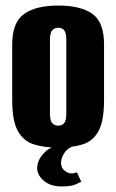

<svg xmlns="http://www.w3.org/2000/svg" viewBox="-20 -524 419 692"><path d="M190 8Q138 8 101 -4Q64 -16 44 -52.5Q24 -89 24 -163V-364Q24 -443 66.5 -473.5Q109 -504 190 -504Q271 -504 313 -474Q355 -444 355 -364V-164Q355 -89 335.5 -52.5Q316 -16 279 -4Q242 8 190 8ZM190 -71Q204 -71 211.5 -80.5Q219 -90 219 -115V-381Q219 -404 212 -414Q205 -424 190 -424Q176 -424 168 -414.5Q160 -405 160 -381V-115Q160 -90 168 -80.5Q176 -71 190 -71ZM202 148Q162 148 138 127.5Q114 107 114 82Q114 54 137.5 28.5Q161 3 199 -2L252 0Q225 8 212.5 26.5Q200 45 200 63Q200 81 212.5 91Q225 101 238 101Q245 101 250 99.5Q255 98 257 97L273 131Q267 134 251.5 141Q236 148 202 148Z"/></svg>

Font: Alumni Sans Thin ExtraBold
Style: Regular
Weight: 800
Version: Version 1.018